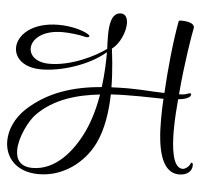

<svg xmlns="http://www.w3.org/2000/svg" viewBox="-93 -754 1001 916"><g transform="rotate(5 408.0 -296.0)"><path d="M125 103C241 103 339 29 387 -68C421 -137 433 -225 435 -306C482 -309 528 -309 572 -309C611 -309 651 -307 687 -307C685 -276 684 -241 684 -206C684 -83 702 46 793 46C826 46 854 29 854 -3V-4C854 -11 851 -15 848 -15C845 -15 843 -12 841 -7C838 3 820 18 807 18C761 18 749 -71 749 -160C749 -219 754 -278 757 -311C779 -313 796 -317 808 -325C813 -329 817 -335 817 -339C817 -342 815 -344 811 -344C807 -344 803 -343 796 -340C789 -337 776 -335 759 -335C771 -483 795 -626 802 -658C802 -678 773 -686 738 -686C738 -686 728 -686 727 -682C709 -585 695 -447 689 -335C655 -336 619 -338 584 -340C560 -341 535 -342 512 -342C486 -342 460 -341 435 -340C434 -426 424 -499 421 -524C457 -550 482 -608 482 -649C482 -676 472 -695 449 -695C405 -695 397 -637 397 -585C397 -560 398 -537 399 -521C345 -481 233 -426 130 -426C67 -426 35 -457 35 -492C35 -535 83 -582 180 -582C208 -582 259 -577 289 -569C292 -568 295 -568 297 -568C304 -568 309 -570 309 -574C309 -576 306 -580 299 -584C274 -599 220 -615 158 -615C30 -615 -35 -548 -35 -489C-35 -440 8 -396 94 -396C189 -396 320 -437 399 -505C399 -467 398 -407 389 -337C253 -326 132 -288 36 -199C-13 -153 -38 -95 -38 -42C-38 36 16 103 125 103ZM93 76C34 76 13 42 13 -2C13 -64 54 -145 86 -178C164 -258 273 -289 384 -301C374 -242 357 -178 331 -122C281 -16 200 76 93 76Z"/></g></svg>

Font: Style Script
Style: Regular
Weight: 400
Designer: Robert E. Leuschke
Foundry: Robert E. Leuschke
Version: Version 1.010